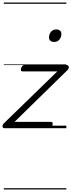

<svg xmlns="http://www.w3.org/2000/svg" viewBox="-30 -1015 565 1520"><path d="M8 0Q-10 0 -10 -14Q-10 -28 0 -38L424 -450H148Q139 -450 136 -456Q133 -462 137 -475Q141 -487 147.5 -493.5Q154 -500 163 -500H497Q507 -500 511.5 -493.5Q516 -487 514.5 -478Q513 -469 504 -460L85 -50H375Q384 -50 386.5 -44Q389 -38 385 -23Q382 -12 375.5 -6Q369 0 359 0ZM399 -683Q381 -683 369.5 -692Q358 -701 358 -719Q358 -743 373 -762.5Q388 -782 416 -782Q433 -782 444.5 -773Q456 -764 456 -745Q456 -722 441 -702.5Q426 -683 399 -683ZM0 475H495V485H0ZM0 -20H495V0H0ZM0 -505H495V-500H0ZM0 -995H495V-985H0Z"/></svg>

Font: Playwrite CZ Guides
Style: Regular
Weight: 400
Designer: Veronika Burian, José Scaglione
Foundry: TypeTogether
Version: Version 1.003